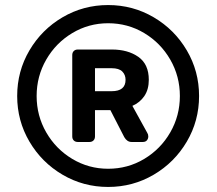

<svg xmlns="http://www.w3.org/2000/svg" viewBox="-20 -730 857 760"><path d="M408 10Q310 10 227.5 -38.5Q145 -87 96.5 -169.5Q48 -252 48 -350Q48 -448 96.5 -530.5Q145 -613 227.5 -661.5Q310 -710 408 -710Q506 -710 588.5 -661.5Q671 -613 719.5 -530.5Q768 -448 768 -350Q768 -252 719.5 -169.5Q671 -87 588.5 -38.5Q506 10 408 10ZM408 -62Q486 -62 551 -101Q616 -140 654 -206Q692 -272 692 -350Q692 -428 654 -494Q616 -560 551 -599Q486 -638 408 -638Q331 -638 266 -599Q201 -560 163 -494Q125 -428 125 -350Q125 -272 163 -206Q201 -140 266 -101Q331 -62 408 -62ZM288 -168Q278 -168 272 -174Q266 -180 266 -190V-512Q266 -522 272 -528Q278 -534 288 -534H423Q486 -534 527.5 -505Q569 -476 569 -414Q569 -376 551.5 -350Q534 -324 504 -311L563 -204Q567 -198 567 -190Q567 -181 561.5 -174.5Q556 -168 545 -168H501Q483 -168 472 -187L417 -294H356V-190Q356 -180 350 -174Q344 -168 334 -168ZM422 -369Q477 -369 477 -414Q477 -434 464 -447Q451 -460 422 -460H356V-369Z"/></svg>

Font: Rubik AZ
Style: Regular
Weight: 500
Designer: Hubert and Fischer
Foundry: Hubert & Fischer
Version: Version 2.000